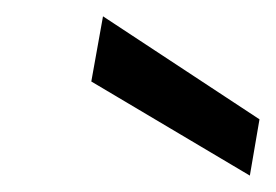

<svg xmlns="http://www.w3.org/2000/svg" viewBox="-20 -802 335 233"><path d="M90.8 -703.1 105 -782.2 294.9 -657.2 283.2 -588.9Z"/></svg>

Font: Poppins
Style: Italic
Weight: 400
Italic angle: -10°
Designer: Ninad Kale (Devanagari), Jonny Pinhorn (Latin)
Foundry: Indian Type Foundry
Version: Version 3.200;PS 1.000;hotconv 16.6.54;makeotf.lib2.5.65590